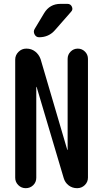

<svg xmlns="http://www.w3.org/2000/svg" viewBox="-20 -985 540 1005"><path d="M59.6 -54.7V-672.9Q59.6 -696.3 76.7 -713.4Q93.8 -730.5 117.2 -730.5H119.1Q144.5 -730.5 164.1 -715.3Q183.6 -700.2 192.4 -675.8L332 -201.2Q332 -200.2 333 -200.2Q334 -200.2 334 -201.2V-676.8Q334 -699.2 349.6 -714.8Q365.2 -730.5 387.2 -730.5Q409.2 -730.5 424.8 -714.8Q440.4 -699.2 440.4 -676.8V-55.7Q440.4 -32.2 423.8 -16.1Q407.2 0 383.8 0Q358.4 0 339.4 -14.6Q320.3 -29.3 313.5 -52.7L171.9 -529.3Q171.9 -530.3 169.9 -530.3V-529.3V-54.7Q169.9 -31.2 153.8 -15.6Q137.7 0 114.7 0Q91.8 0 75.7 -16.1Q59.6 -32.2 59.6 -54.7ZM333 -964.8Q349.6 -964.8 356.4 -949.7Q363.3 -934.6 351.6 -922.9L267.6 -827.1Q235.4 -790 184.6 -790Q168.9 -790 161.1 -804.7Q153.3 -819.3 161.1 -833L210.9 -916Q240.2 -964.8 296.9 -964.8Z"/></svg>

Font: Rounded Mgen+ 1mn medium
Style: Regular
Weight: 500
Designer: [Source Han Sans]
Ryoko NISHIZUKA  (kana & ideographs); Paul D. Hunt (Latin, Greek & Cyrillic); Wenlong ZHANG  (bopomofo
Version: Version 1.059.20150602